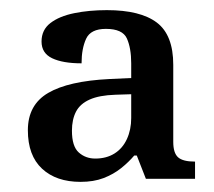

<svg xmlns="http://www.w3.org/2000/svg" viewBox="-20 -739 422 379"><path d="M139 -380Q91 -380 63 -406Q35 -432 35 -482Q35 -532 75 -555.5Q115 -579 196 -583L239 -585V-614Q239 -644 230.5 -663Q222 -682 189 -682Q159 -682 150 -662.5Q141 -643 141 -614Q104 -614 83 -624Q62 -634 62 -657Q62 -680 79.5 -693.5Q97 -707 126.5 -713Q156 -719 191 -719Q257 -719 289.5 -694.5Q322 -670 322 -611V-459Q322 -437 331.5 -428.5Q341 -420 365 -420V-386H268L250 -432H245Q234 -419 219 -407Q204 -395 184.5 -387.5Q165 -380 139 -380ZM168 -426Q190 -426 206 -436Q222 -446 230.5 -464.5Q239 -483 239 -506V-553L208 -552Q176 -551 157 -542.5Q138 -534 130 -518.5Q122 -503 122 -481Q122 -450 135.5 -438Q149 -426 168 -426Z"/></svg>

Font: Noto Serif Khmer
Style: Regular
Weight: 400
Designer: Danh Hong and the Monotype Design Team
Foundry: Monotype Imaging Inc.
Version: Version 2.003